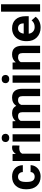

<svg xmlns="http://www.w3.org/2000/svg" viewBox="1424 -2214 800 3688"><g transform="rotate(-90 1824.0 -370.0)"><path d="M273.9 -104Q313 -104 337.4 -125.5Q361.8 -147 362.8 -182.6H495.1Q494.6 -128.9 465.8 -84.2Q437 -39.6 387 -14.9Q336.9 9.8 276.4 9.8Q163.1 9.8 97.7 -62.3Q32.2 -134.3 32.2 -261.2V-270.5Q32.2 -392.6 97.2 -465.3Q162.1 -538.1 275.4 -538.1Q374.5 -538.1 434.3 -481.7Q494.1 -425.3 495.1 -331.5H362.8Q361.8 -372.6 337.4 -398.2Q313 -423.8 272.9 -423.8Q223.6 -423.8 198.5 -387.9Q173.3 -352.1 173.3 -271.5V-256.8Q173.3 -175.3 198.2 -139.6Q223.1 -104 273.9 -104Z M872.6 -396Q843.8 -399.9 821.8 -399.9Q741.7 -399.9 716.8 -345.7V0H575.7V-528.3H709L712.9 -465.3Q755.4 -538.1 830.6 -538.1Q854 -538.1 874.5 -531.7Z M1089.4 0H947.8V-528.3H1089.4ZM939.5 -665Q939.5 -696.8 960.7 -717.3Q981.9 -737.8 1018.6 -737.8Q1054.7 -737.8 1076.2 -717.3Q1097.7 -696.8 1097.7 -665Q1097.7 -632.8 1075.9 -612.3Q1054.2 -591.8 1018.6 -591.8Q982.9 -591.8 961.2 -612.3Q939.5 -632.8 939.5 -665Z M1337.9 -528.3 1342.3 -469.2Q1398.4 -538.1 1494.1 -538.1Q1596.2 -538.1 1634.3 -457.5Q1689.9 -538.1 1793 -538.1Q1878.9 -538.1 1920.9 -488Q1962.9 -438 1962.9 -337.4V0H1821.3V-336.9Q1821.3 -381.8 1803.7 -402.6Q1786.1 -423.3 1741.7 -423.3Q1678.2 -423.3 1653.8 -362.8L1654.3 0H1513.2V-336.4Q1513.2 -382.3 1495.1 -402.8Q1477.1 -423.3 1433.6 -423.3Q1373.5 -423.3 1346.7 -373.5V0H1205.6V-528.3Z M2220.2 0H2078.6V-528.3H2220.2ZM2070.3 -665Q2070.3 -696.8 2091.6 -717.3Q2112.8 -737.8 2149.4 -737.8Q2185.5 -737.8 2207 -717.3Q2228.5 -696.8 2228.5 -665Q2228.5 -632.8 2206.8 -612.3Q2185.1 -591.8 2149.4 -591.8Q2113.8 -591.8 2092 -612.3Q2070.3 -632.8 2070.3 -665Z M2466.3 -528.3 2470.7 -467.3Q2527.3 -538.1 2622.6 -538.1Q2706.5 -538.1 2747.6 -488.8Q2788.6 -439.5 2789.6 -341.3V0H2648.4V-337.9Q2648.4 -382.8 2628.9 -403.1Q2609.4 -423.3 2564 -423.3Q2504.4 -423.3 2474.6 -372.6V0H2333.5V-528.3Z M3139.6 9.8Q3023.4 9.8 2950.4 -61.5Q2877.4 -132.8 2877.4 -251.5V-265.1Q2877.4 -344.7 2908.2 -407.5Q2939 -470.2 2995.4 -504.2Q3051.8 -538.1 3124 -538.1Q3232.4 -538.1 3294.7 -469.7Q3356.9 -401.4 3356.9 -275.9V-218.3H3020.5Q3027.3 -166.5 3061.8 -135.3Q3096.2 -104 3148.9 -104Q3230.5 -104 3276.4 -163.1L3345.7 -85.4Q3314 -40.5 3259.8 -15.4Q3205.6 9.8 3139.6 9.8ZM3123.5 -423.8Q3081.5 -423.8 3055.4 -395.5Q3029.3 -367.2 3022 -314.5H3218.3V-325.7Q3217.3 -372.6 3192.9 -398.2Q3168.5 -423.8 3123.5 -423.8Z M3585.9 0H3444.3V-750H3585.9Z"/></g></svg>

Font: Robotiche
Style: Bold
Weight: 700
Designer: Google
Version: Version 2.001150; 2014